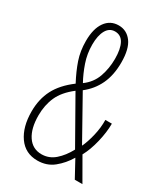

<svg xmlns="http://www.w3.org/2000/svg" viewBox="-184 -803 772 893"><g transform="rotate(30 202.5 -357.0)"><path d="M183 -724Q226 -724 252.5 -688.5Q279 -653 279 -580Q279 -512 255.5 -462.5Q232 -413 188 -379L314 -154Q328 -183 338.5 -227Q349 -271 348 -312H383Q383 -266 370 -212Q357 -158 336 -120L405 0H364L315 -90Q290 -48 254 -19Q218 10 168 10Q103 10 67 -41Q31 -92 31 -175Q31 -241 57.5 -292.5Q84 -344 144 -389Q117 -440 101.5 -485.5Q86 -531 86 -585Q86 -651 112 -687.5Q138 -724 183 -724ZM182 -691Q152 -691 136 -662.5Q120 -634 120 -585Q120 -536 135.5 -491Q151 -446 172 -408Q213 -438 229 -483.5Q245 -529 245 -580Q245 -633 229.5 -662Q214 -691 182 -691ZM160 -360Q108 -320 88 -275Q68 -230 68 -175Q68 -105 95 -65Q122 -25 170 -25Q210 -25 241 -52Q272 -79 295 -122Z"/></g></svg>

Font: Noto Sans Lao Looped ExtraCondensed ExtraLight
Style: Regular
Weight: 200
Width: 2
Designer: Mark Frömberg, Ben Mitchell
Foundry: The Fontpad Ltd
Version: Version 1.002; ttfautohint (v1.8.4.7-5d5b)